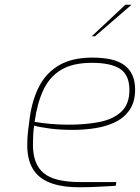

<svg xmlns="http://www.w3.org/2000/svg" viewBox="-20 -784 590 810"><path d="M315 6Q239 6 190 -13.5Q141 -33 118 -72.5Q95 -112 95 -171Q95 -203 98.5 -233Q102 -263 106 -291Q117 -367 147 -423Q177 -479 231.5 -510Q286 -541 370 -541Q414 -541 447.5 -533.5Q481 -526 503.5 -510Q526 -494 538 -468Q550 -442 550 -406Q550 -355 527.5 -321.5Q505 -288 467.5 -269.5Q430 -251 383 -243.5Q336 -236 287 -236Q232 -236 188 -242Q144 -248 124 -254Q121 -234 120 -213.5Q119 -193 119 -173Q119 -91 164.5 -53.5Q210 -16 317 -16H471L468 0Q443 1 400.5 3.5Q358 6 315 6ZM269 -258Q342 -258 400 -269.5Q458 -281 492 -313Q526 -345 526 -404Q526 -468 486.5 -493.5Q447 -519 368 -519Q287 -519 238 -489.5Q189 -460 163 -404.5Q137 -349 126 -270Q153 -265 191 -261.5Q229 -258 269 -258ZM367 -631 509 -764H535L381 -631Z"/></svg>

Font: Exo Thin Thin
Style: Italic
Weight: 250
Italic angle: -9°
Version: Version 2.000